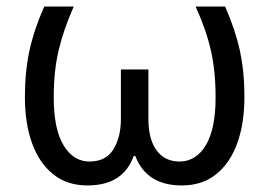

<svg xmlns="http://www.w3.org/2000/svg" viewBox="-20 -556 822 586"><path d="M667 -536Q698 -466 712 -402Q726 -338 726 -260Q726 -179 704 -118.5Q682 -58 639.5 -24Q597 10 535 10Q427 10 393 -80H388Q356 10 247 10Q185 10 142.5 -24Q100 -58 78 -118.5Q56 -179 56 -260Q56 -338 70 -402Q84 -466 115 -536H205Q174 -466 159 -402.5Q144 -339 144 -259Q144 -162 174 -112.5Q204 -63 253 -63Q303 -63 326 -100Q349 -137 349 -193V-344H433V-193Q433 -131 458 -97Q483 -63 528 -63Q578 -63 608 -112.5Q638 -162 638 -259Q638 -339 623.5 -402.5Q609 -466 577 -536Z"/></svg>

Font: Noto IKEA Arabic
Style: Regular
Weight: 400
Designer: Monotype Design Team
Foundry: Monotype Imaging Inc.
Version: Version 1.200